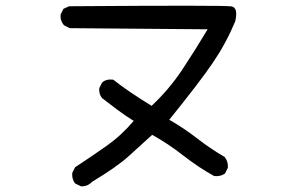

<svg xmlns="http://www.w3.org/2000/svg" viewBox="-20 -676 1040 675"><path d="M265 -21 244 -31Q232 -47 234 -68L244 -88Q302 -126 354.5 -163Q407 -200 450 -251Q421 -269 393.5 -289.5Q366 -310 339 -331Q327 -345 329 -366L339 -386Q354 -399 378 -396Q431 -354 513 -304Q575 -362 621 -431.5Q667 -501 710 -573L225 -577L205 -587Q191 -603 193 -625L203 -645L223 -654Q770 -658 794 -653.5Q818 -649 807 -601Q775 -524 728 -455Q681 -386 575 -255Q626 -226 673 -189.5Q720 -153 770 -124Q783 -107 781 -86L771 -66Q756 -55 733 -57Q677 -88 624 -129.5Q571 -171 515 -202Q474 -165 433 -127.5Q392 -90 304 -37Q288 -20 265 -21Z"/></svg>

Font: Kosefont JP
Style: Regular
Weight: 400
Designer: Nozomi Seto 瀬戸のぞみ
Version: Version 3.00;June 19, 2020